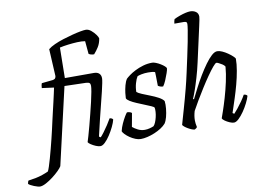

<svg xmlns="http://www.w3.org/2000/svg" viewBox="-255 -955 1806 1311"><g transform="rotate(-10 648.0 -300.0)"><path d="M-157 168Q-156 160 -154 154Q-152 148 -150 146Q-125 143 -100 138Q-75 133 -51.5 125Q-28 117 -9 108Q-4 99 3.5 76.5Q11 54 19.5 23.5Q28 -7 37 -41Q46 -75 54 -108Q62 -141 68 -167Q74 -193 81 -225Q88 -257 96 -290Q104 -323 111 -354Q118 -385 123.5 -409.5Q129 -434 132 -449L49 -460Q49 -470 51 -479.5Q53 -489 55 -493L132 -501Q143 -503 148 -507.5Q153 -512 155 -524L145 -713Q162 -727 190.5 -740Q219 -753 252.5 -763.5Q286 -774 318.5 -782.5Q351 -791 376 -795.5Q401 -800 413 -800Q432 -800 450 -785Q468 -770 480.5 -752.5Q493 -735 494 -726Q489 -693 474 -669Q459 -645 441 -625Q428 -625 418.5 -628Q409 -631 404 -635L396 -724Q373 -728 341.5 -726.5Q310 -725 278 -721Q246 -717 219 -711L216 -500H417Q441 -500 453.5 -488Q466 -476 466 -455Q466 -445 461.5 -422Q457 -399 449 -365.5Q441 -332 429.5 -287Q418 -242 404.5 -186.5Q391 -131 376 -66L387 -59Q396 -68 411.5 -88.5Q427 -109 443 -133.5Q459 -158 469 -176Q477 -176 483.5 -172.5Q490 -169 492 -164Q487 -143 473.5 -115Q460 -87 443 -61Q426 -35 408 -17.5Q390 0 375 0Q362 0 344 -7.5Q326 -15 311 -25Q296 -35 293 -42Q297 -54 305.5 -83Q314 -112 324 -150Q334 -188 344.5 -229.5Q355 -271 364 -309.5Q373 -348 378 -376.5Q383 -405 383 -417Q383 -431 376.5 -436.5Q370 -442 352 -443L204 -447L81 87Q75 98 56 117Q37 136 12 155Q-13 174 -37.5 187Q-62 200 -79 200Q-85 200 -96 197Q-107 194 -119.5 189Q-132 184 -142 178.5Q-152 173 -157 168Z M655 0Q638 0 618 -8Q598 -16 580.5 -28Q563 -40 550.5 -53Q538 -66 535 -75Q541 -101 552.5 -126Q564 -151 575.5 -170.5Q587 -190 593 -196Q600 -196 606 -195Q612 -194 617.5 -191.5Q623 -189 626 -186Q623 -169 618.5 -144Q614 -119 609 -92Q624 -79 646 -68Q668 -57 693 -57Q710 -57 727 -61.5Q744 -66 755 -71Q763 -79 769.5 -94.5Q776 -110 780.5 -129Q785 -148 786 -165.5Q787 -183 785 -194Q783 -200 764.5 -208Q746 -216 720 -226.5Q694 -237 668 -248Q642 -259 623.5 -270.5Q605 -282 602 -292Q602 -304 605 -328.5Q608 -353 615 -379.5Q622 -406 633 -422Q641 -430 658.5 -443Q676 -456 701.5 -469Q727 -482 757.5 -491Q788 -500 821 -500Q831 -500 846.5 -494Q862 -488 877.5 -478.5Q893 -469 903.5 -459.5Q914 -450 914 -444Q914 -436 906 -412.5Q898 -389 887.5 -364.5Q877 -340 867 -327Q860 -327 853 -328.5Q846 -330 840.5 -333Q835 -336 832 -338Q832 -351 831.5 -368.5Q831 -386 831 -403.5Q831 -421 830 -433Q820 -437 807 -438Q794 -439 782 -439Q757 -439 735.5 -434.5Q714 -430 707 -426Q697 -411 688.5 -381.5Q680 -352 680 -322Q690 -313 715 -302.5Q740 -292 770 -280.5Q800 -269 825 -255.5Q850 -242 860 -227Q863 -204 860 -174Q857 -144 850 -117.5Q843 -91 832 -75Q819 -60 798 -46.5Q777 -33 752 -22.5Q727 -12 701.5 -6Q676 0 655 0Z M1029 0Q1021 0 1008.5 -5Q996 -10 983 -17.5Q970 -25 960.5 -33Q951 -41 949 -46Q953 -61 961 -88Q969 -115 978.5 -149Q988 -183 998 -218.5Q1008 -254 1016 -286Q1029 -336 1041 -391Q1053 -446 1064.5 -499Q1076 -552 1085 -598Q1094 -644 1099 -676Q1104 -708 1104 -719Q1104 -729 1098.5 -732.5Q1093 -736 1082 -736H1017Q1017 -743 1019.5 -753Q1022 -763 1024 -767Q1043 -776 1064 -783.5Q1085 -791 1104.5 -795.5Q1124 -800 1137 -800Q1160 -800 1176.5 -788.5Q1193 -777 1193 -754Q1193 -748 1190 -732.5Q1187 -717 1181 -690L1127 -447Q1115 -393 1100.5 -344.5Q1086 -296 1073.5 -260.5Q1061 -225 1053 -208L1059 -204Q1076 -238 1096.5 -278Q1117 -318 1140.5 -357Q1164 -396 1187.5 -428.5Q1211 -461 1232.5 -480.5Q1254 -500 1272 -500Q1287 -500 1306 -491.5Q1325 -483 1343 -470.5Q1361 -458 1374 -446Q1387 -434 1389 -428Q1389 -391 1381 -345Q1373 -299 1360.5 -252.5Q1348 -206 1335 -166Q1322 -126 1313 -99Q1304 -72 1302 -66L1313 -59Q1323 -69 1339.5 -89.5Q1356 -110 1372.5 -133.5Q1389 -157 1399 -176Q1408 -176 1414.5 -172.5Q1421 -169 1423 -164Q1417 -143 1403 -115Q1389 -87 1371 -61Q1353 -35 1334.5 -17.5Q1316 0 1301 0Q1289 0 1271.5 -7.5Q1254 -15 1240 -25Q1226 -35 1223 -43Q1227 -54 1239.5 -90Q1252 -126 1267 -177Q1282 -228 1294 -283Q1306 -338 1310 -387Q1304 -397 1292 -404.5Q1280 -412 1269 -417.5Q1258 -423 1253 -423Q1246 -423 1227.5 -401Q1209 -379 1185 -344.5Q1161 -310 1135.5 -269.5Q1110 -229 1087.5 -191Q1065 -153 1050 -125Q1045 -108 1042.5 -92.5Q1040 -77 1040 -61Q1040 -51 1041.5 -39Q1043 -27 1046 -14Q1044 -11 1040.5 -7.5Q1037 -4 1029 0Z"/></g></svg>

Font: Texturina 12pt Light
Style: Italic
Weight: 300
Italic angle: -11°
Designer: Guillermo Torres Carreño
Foundry: Omnibus-Type
Version: Version 1.002